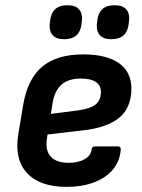

<svg xmlns="http://www.w3.org/2000/svg" viewBox="-20 -716 555 748"><path d="M238.4 12Q134.9 12 85 -42.1Q35.1 -96.1 51.5 -194.3L70.8 -310Q87.8 -409 144.9 -456.6Q202 -504.1 303.4 -504.1Q395.6 -504.1 443.7 -469.7Q491.8 -435.4 491.8 -372.1Q491.8 -296 444.4 -257.3Q397.1 -218.7 304.5 -208.3L165.1 -192L162.8 -175.5Q156.1 -128.6 178.2 -105.2Q200.3 -81.7 247.4 -81.7Q284.7 -81.7 309.3 -95.5Q333.9 -109.3 336.8 -133.2Q338.8 -145.6 349.2 -145.6H439.7Q451.1 -145.6 450.4 -133.9Q447.7 -89.4 420.8 -56.7Q394 -24 347.4 -6Q300.9 12 238.4 12ZM178.1 -272.2 287.4 -286.5Q333.6 -293.1 353.3 -309.7Q373.1 -326.3 373.1 -358.2Q373.1 -383.5 353.4 -396.7Q333.6 -410 295.4 -410Q245.6 -410 218.8 -385.6Q192.1 -361.2 184.4 -312.3ZM413.6 -563.2Q382.2 -563.2 368.5 -579.6Q354.7 -595.9 357.4 -622.4L359.1 -636.4Q362.1 -664.9 378.7 -680.2Q395.2 -695.6 426.3 -695.6Q458.1 -695.6 472 -679.2Q485.9 -662.9 482.9 -636.4L481.2 -622.4Q478.2 -593.9 461.6 -578.6Q445 -563.2 413.6 -563.2ZM230.3 -563.2Q198.5 -563.2 184.8 -579.6Q171 -595.9 173.7 -622.4L175.4 -636.4Q178.4 -664.9 195 -680.2Q211.5 -695.6 242.6 -695.6Q274.4 -695.6 288.3 -679.2Q302.2 -662.9 299.2 -636.4L297.5 -622.4Q294.5 -593.9 277.9 -578.6Q261.3 -563.2 230.3 -563.2Z"/></svg>

Font: Sofia Sans Hairline
Style: Italic
Weight: 1
Italic angle: -9°
Designer: Botio Nikoltchev, Ani Petrova
Foundry: lettersoup
Version: Version 4.102